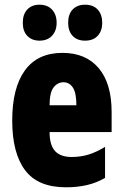

<svg xmlns="http://www.w3.org/2000/svg" viewBox="-20 -853 522 817"><path d="M246 -628Q345 -628 400 -563Q455 -498 455 -376V-291H191Q191 -236 214 -210.5Q237 -185 285 -185Q323 -185 356 -195Q389 -205 427 -228V-96Q391 -75 350 -65.5Q309 -56 261 -56Q141 -56 86.5 -129Q32 -202 32 -340Q32 -479 86 -553.5Q140 -628 246 -628ZM250 -503Q225 -503 208 -481Q191 -459 191 -405H305Q305 -458 290 -480.5Q275 -503 250 -503ZM77 -756Q77 -793 96.5 -813Q116 -833 148 -833Q182 -833 201.5 -812Q221 -791 221 -756Q221 -722 201.5 -701Q182 -680 148 -680Q116 -680 96.5 -700Q77 -720 77 -756ZM270 -756Q270 -793 289.5 -813Q309 -833 342 -833Q377 -833 396 -812Q415 -791 415 -756Q415 -722 396 -701Q377 -680 342 -680Q308 -680 289 -700.5Q270 -721 270 -756Z"/></svg>

Font: Noto Sans Malayalam UI ExtraCondensed Black
Style: Regular
Weight: 900
Width: 2
Designer: Jelle Bosma - Monotype Design Team
Foundry: Monotype Imaging Inc.
Version: Version 2.104; ttfautohint (v1.8.4.7-5d5b)